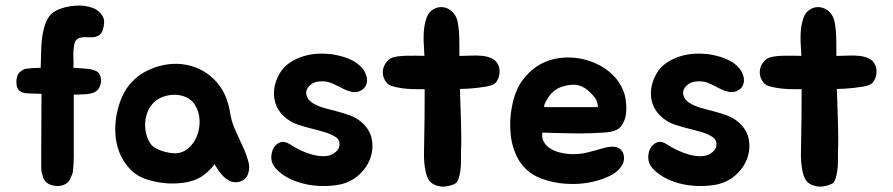

<svg xmlns="http://www.w3.org/2000/svg" viewBox="-20 -596 3293 708"><path d="M327 -337Q344 -332 349 -318.5Q354 -305 352 -290Q346 -259 318 -252Q302 -248 285.5 -248Q269 -248 252 -247V-16Q252 8 249 33Q249 42 244 52Q242 57 241 58Q241 60 239 64Q233 75 223 82Q201 94 176 88Q161 85 153 78Q144 71 140 61Q138 56 137 51Q136 46 134 41Q133 36 132.5 31.5Q132 27 132 24V-34Q132 -86 132.5 -142Q133 -198 133 -250Q110 -251 85.5 -251.5Q61 -252 50 -263Q44 -269 42 -278.5Q40 -288 40.5 -298Q41 -308 44 -316.5Q47 -325 52 -329Q65 -341 75.5 -342.5Q86 -344 102 -345Q104 -345 115.5 -345.5Q127 -346 130 -346Q131 -380 132 -414Q133 -448 138.5 -476.5Q144 -505 155.5 -526.5Q167 -548 191 -559Q220 -572 257 -575Q294 -578 324 -566Q338 -561 351.5 -546Q365 -531 364 -513Q363 -495 357 -480Q351 -465 331 -460Q322 -458 312.5 -458.5Q303 -459 293 -459Q283 -459 274.5 -456.5Q266 -454 260 -447Q255 -441 253.5 -431Q252 -421 251 -410Q250 -399 250.5 -388.5Q251 -378 251 -371V-346Q274 -344 293.5 -343Q313 -342 327 -337Z M522 -335Q552 -350 585 -356.5Q618 -363 650.5 -359.5Q683 -356 713 -342.5Q743 -329 769 -304Q795 -278 809 -247Q823 -216 829 -178Q833 -152 842 -130Q851 -108 861.5 -86Q872 -64 881.5 -42Q891 -20 897 4Q902 27 893.5 48.5Q885 70 859 75Q844 78 830.5 72.5Q817 67 806 56.5Q795 46 786.5 33.5Q778 21 771 10Q748 40 721 56.5Q694 73 656 78Q624 82 595 80Q566 78 533 69Q490 58 462.5 30.5Q435 3 420.5 -33.5Q406 -70 405 -112Q404 -154 415 -195Q429 -249 457 -283Q485 -317 522 -335ZM547 -218Q533 -204 525 -185Q517 -166 515.5 -145Q514 -124 519 -103Q524 -82 535 -66Q545 -52 569 -42.5Q593 -33 619 -31Q649 -29 671.5 -47Q694 -65 705.5 -92.5Q717 -120 716 -151.5Q715 -183 699 -209Q687 -228 667.5 -237Q648 -246 626 -246.5Q604 -247 582.5 -239.5Q561 -232 547 -218Z M1219 -90Q1200 -102 1176.5 -109Q1153 -116 1128.5 -122Q1104 -128 1081 -135.5Q1058 -143 1039 -157Q998 -188 991.5 -233.5Q985 -279 1011 -325Q1025 -349 1048 -364.5Q1071 -380 1098.5 -388.5Q1126 -397 1155 -398Q1184 -399 1210 -395Q1227 -392 1246 -386.5Q1265 -381 1281.5 -372Q1298 -363 1311.5 -349.5Q1325 -336 1331 -316Q1335 -303 1332.5 -291Q1330 -279 1322.5 -271Q1315 -263 1303.5 -259Q1292 -255 1279 -257Q1264 -260 1251 -266Q1238 -272 1225 -279Q1212 -286 1198.5 -291Q1185 -296 1170 -296Q1147 -297 1132 -288Q1117 -279 1111.5 -266Q1106 -253 1112.5 -238Q1119 -223 1140 -212Q1159 -202 1182 -196Q1205 -190 1227.5 -184Q1250 -178 1271.5 -170Q1293 -162 1310 -148Q1343 -121 1350.5 -85Q1358 -49 1346 -14Q1334 21 1304.5 48Q1275 75 1235 84Q1206 90 1172.5 90Q1139 90 1106.5 83Q1074 76 1044.5 61Q1015 46 995 23Q981 7 980.5 -13.5Q980 -34 988.5 -49.5Q997 -65 1013 -71Q1029 -77 1049 -64Q1065 -53 1087 -42.5Q1109 -32 1131 -26Q1153 -20 1173.5 -20Q1194 -20 1209 -29Q1231 -43 1232 -61.5Q1233 -80 1219 -90Z M1818 -355Q1826 -336 1819.5 -313Q1813 -290 1796 -283Q1787 -279 1772 -276.5Q1757 -274 1739.5 -272Q1722 -270 1705 -269Q1688 -268 1676 -268Q1677 -238 1678 -206.5Q1679 -175 1680 -145Q1681 -115 1681 -87.5Q1681 -60 1680 -38Q1680 -23 1680 -3.5Q1680 16 1677.5 34Q1675 52 1670 65.5Q1665 79 1655 83Q1624 96 1598.5 90.5Q1573 85 1562 69Q1554 56 1550 38.5Q1546 21 1544.5 2.5Q1543 -16 1543.5 -33.5Q1544 -51 1544 -64Q1545 -106 1545.5 -159.5Q1546 -213 1546 -267H1531Q1519 -267 1500.5 -267.5Q1482 -268 1463.5 -270.5Q1445 -273 1429 -277.5Q1413 -282 1406 -291Q1395 -304 1392.5 -319Q1390 -334 1394.5 -347.5Q1399 -361 1409 -371.5Q1419 -382 1432 -385Q1450 -390 1483 -390.5Q1516 -391 1545 -390Q1544 -400 1544 -409.5Q1544 -419 1543 -428Q1542 -440 1542 -458.5Q1542 -477 1544.5 -495.5Q1547 -514 1553 -530.5Q1559 -547 1570 -556Q1585 -568 1600.5 -569.5Q1616 -571 1629.5 -565Q1643 -559 1652.5 -547.5Q1662 -536 1666 -522Q1669 -510 1671 -493.5Q1673 -477 1673.5 -459Q1674 -441 1674 -423Q1674 -405 1674 -390H1684Q1699 -390 1719 -391Q1739 -392 1758.5 -390Q1778 -388 1794 -380.5Q1810 -373 1818 -355Z M2209 -51Q2221 -54 2233.5 -55Q2246 -56 2256.5 -52Q2267 -48 2274 -38.5Q2281 -29 2281 -12Q2281 0 2275 11Q2269 22 2260 31Q2251 40 2240 46.5Q2229 53 2219 57Q2190 70 2152.5 77Q2115 84 2075 82Q2021 80 1971.5 60.5Q1922 41 1894 -4Q1868 -48 1863 -102Q1858 -156 1868 -204Q1879 -262 1905.5 -298.5Q1932 -335 1969 -357Q2014 -383 2070 -384Q2126 -385 2177 -362Q2211 -347 2238 -321.5Q2265 -296 2279 -260Q2283 -251 2285.5 -238Q2288 -225 2289 -210.5Q2290 -196 2289 -182Q2288 -168 2284 -157Q2278 -139 2269 -129Q2260 -119 2246 -114Q2232 -109 2212.5 -107.5Q2193 -106 2166 -105Q2142 -104 2121 -104Q2100 -104 2078 -104.5Q2056 -105 2032.5 -105.5Q2009 -106 1980 -107Q1977 -87 1985.5 -72.5Q1994 -58 2009 -48.5Q2024 -39 2043 -34Q2062 -29 2080 -28Q2114 -26 2145 -33.5Q2176 -41 2209 -51ZM2166 -245Q2147 -267 2126 -277Q2110 -284 2092.5 -283.5Q2075 -283 2059 -278Q2030 -271 2010 -248Q2008 -246 2003 -238.5Q1998 -231 1993.5 -223Q1989 -215 1987 -208Q1985 -201 1989 -201H2185Q2184 -215 2180 -224.5Q2176 -234 2166 -245Z M2609 -90Q2590 -102 2566.5 -109Q2543 -116 2518.5 -122Q2494 -128 2471 -135.5Q2448 -143 2429 -157Q2388 -188 2381.5 -233.5Q2375 -279 2401 -325Q2415 -349 2438 -364.5Q2461 -380 2488.5 -388.5Q2516 -397 2545 -398Q2574 -399 2600 -395Q2617 -392 2636 -386.5Q2655 -381 2671.5 -372Q2688 -363 2701.5 -349.5Q2715 -336 2721 -316Q2725 -303 2722.5 -291Q2720 -279 2712.5 -271Q2705 -263 2693.5 -259Q2682 -255 2669 -257Q2654 -260 2641 -266Q2628 -272 2615 -279Q2602 -286 2588.5 -291Q2575 -296 2560 -296Q2537 -297 2522 -288Q2507 -279 2501.5 -266Q2496 -253 2502.5 -238Q2509 -223 2530 -212Q2549 -202 2572 -196Q2595 -190 2617.5 -184Q2640 -178 2661.5 -170Q2683 -162 2700 -148Q2733 -121 2740.5 -85Q2748 -49 2736 -14Q2724 21 2694.5 48Q2665 75 2625 84Q2596 90 2562.5 90Q2529 90 2496.5 83Q2464 76 2434.5 61Q2405 46 2385 23Q2371 7 2370.5 -13.5Q2370 -34 2378.5 -49.5Q2387 -65 2403 -71Q2419 -77 2439 -64Q2455 -53 2477 -42.5Q2499 -32 2521 -26Q2543 -20 2563.5 -20Q2584 -20 2599 -29Q2621 -43 2622 -61.5Q2623 -80 2609 -90Z M3208 -355Q3216 -336 3209.5 -313Q3203 -290 3186 -283Q3177 -279 3162 -276.5Q3147 -274 3129.5 -272Q3112 -270 3095 -269Q3078 -268 3066 -268Q3067 -238 3068 -206.5Q3069 -175 3070 -145Q3071 -115 3071 -87.5Q3071 -60 3070 -38Q3070 -23 3070 -3.5Q3070 16 3067.5 34Q3065 52 3060 65.5Q3055 79 3045 83Q3014 96 2988.5 90.5Q2963 85 2952 69Q2944 56 2940 38.5Q2936 21 2934.5 2.5Q2933 -16 2933.5 -33.5Q2934 -51 2934 -64Q2935 -106 2935.5 -159.5Q2936 -213 2936 -267H2921Q2909 -267 2890.5 -267.5Q2872 -268 2853.5 -270.5Q2835 -273 2819 -277.5Q2803 -282 2796 -291Q2785 -304 2782.5 -319Q2780 -334 2784.5 -347.5Q2789 -361 2799 -371.5Q2809 -382 2822 -385Q2840 -390 2873 -390.5Q2906 -391 2935 -390Q2934 -400 2934 -409.5Q2934 -419 2933 -428Q2932 -440 2932 -458.5Q2932 -477 2934.5 -495.5Q2937 -514 2943 -530.5Q2949 -547 2960 -556Q2975 -568 2990.5 -569.5Q3006 -571 3019.5 -565Q3033 -559 3042.5 -547.5Q3052 -536 3056 -522Q3059 -510 3061 -493.5Q3063 -477 3063.5 -459Q3064 -441 3064 -423Q3064 -405 3064 -390H3074Q3089 -390 3109 -391Q3129 -392 3148.5 -390Q3168 -388 3184 -380.5Q3200 -373 3208 -355Z"/></svg>

Font: BM JUA
Style: Regular
Weight: 400
Designer: BONGJIN KIM, JAEHYUN KEUM, JUHEE TAE
Foundry: WOOWA BROTHERS Corporation.
Version: Version 1.100